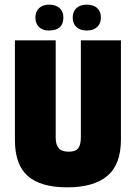

<svg xmlns="http://www.w3.org/2000/svg" viewBox="-20 -794 583 824"><path d="M327 -205V-621H499V-195Q499 -88 440.5 -39Q382 10 268.5 10Q155 10 99.5 -38.5Q44 -87 44 -193V-621H219V-204Q219 -173 232 -158Q245 -143 274.5 -143Q304 -143 315.5 -157.5Q327 -172 327 -205ZM252 -719Q252 -663 189 -663Q163 -663 147.5 -678Q132 -693 132 -718.5Q132 -744 147.5 -759Q163 -774 191 -774Q219 -774 235.5 -759.5Q252 -745 252 -719ZM352.5 -663Q324 -663 308 -678Q292 -693 292 -718.5Q292 -744 308 -759Q324 -774 352.5 -774Q381 -774 397 -759.5Q413 -745 413 -719Q413 -693 397 -678Q381 -663 352.5 -663Z"/></svg>

Font: Passion One
Style: Regular
Weight: 400
Designer: Alejandro Lo Celso
Foundry: Fontstage
Version: Version 1.001